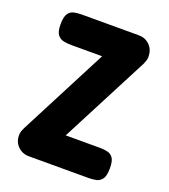

<svg xmlns="http://www.w3.org/2000/svg" viewBox="-129 -782 781 887"><g transform="rotate(20 261.0 -338.5)"><path d="M115 11Q83 11 61 -10.5Q39 -32 39 -65Q39 -77 42.5 -86.5Q46 -96 50 -104L275 -539H124Q105 -539 86.5 -542.5Q68 -546 56 -561Q44 -576 44 -612Q44 -649 55 -665Q66 -681 84 -684.5Q102 -688 121 -688H402Q433 -688 454.5 -667Q476 -646 477 -614Q478 -602 474.5 -591.5Q471 -581 467 -572L242 -138H411Q431 -138 448 -134Q465 -130 475.5 -115Q486 -100 486 -65Q486 -28 475 -12.5Q464 3 447 7Q430 11 409 11Z"/></g></svg>

Font: Fredoka Condensed SemiBold
Style: Regular
Weight: 600
Width: 3
Designer: Ben Nathan
Foundry: Milena B. Brandão, Ben Nathan
Version: Version 2.001